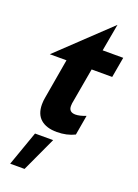

<svg xmlns="http://www.w3.org/2000/svg" viewBox="-177 -760 792 1105"><g transform="rotate(20 219.0 -207.0)"><path d="M90 -110Q90 -50 125 -19.5Q160 11 224 11Q285 11 333 -13L354 -135Q316 -120 291 -120Q250 -120 250 -158Q250 -168 251 -174L290 -396H416L438 -521H312L342 -688L34 -396H136L94 -152Q90 -132 90 -110ZM221 62H110L35 274H123Z"/></g></svg>

Font: Geom Bold
Style: Bold Italic
Weight: 700
Italic angle: -10°
Version: Version 1.102